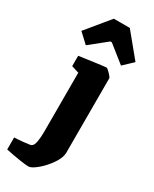

<svg xmlns="http://www.w3.org/2000/svg" viewBox="-291 -770 812 1011"><g transform="rotate(30 114.5 -264.5)"><path d="M-63 163V90Q-46 90 -7 86Q32 82 37 79Q50 72 54.5 45Q59 18 59 -12V-374L14 -388V-451Q160 -472 175 -472Q180 -472 197.5 -454Q215 -436 215 -430V23Q215 52 189 90.5Q163 129 129.5 157Q96 185 78 185Q62 185 20 178.5Q-22 172 -63 163ZM21 -519 -37 -573 79 -714H176L292 -573L235 -519L132 -601H123Z"/></g></svg>

Font: Grenze ExtraBold
Style: Regular
Weight: 800
Designer: Renata Polastri
Foundry: Omnibus-Type
Version: Version 1.002; ttfautohint (v1.8)